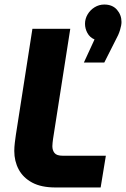

<svg xmlns="http://www.w3.org/2000/svg" viewBox="-20 -827 556 847"><path d="M225 0Q162 0 122 -21.5Q82 -43 62.5 -79.5Q43 -116 43 -161Q43 -178 45.5 -198.5Q48 -219 50 -232L123 -700H290L214 -214Q213 -206 212 -197.5Q211 -189 211 -182Q211 -164 220.5 -152Q230 -140 257 -140H447L424 0ZM350 -551 397 -653Q376 -662 365.5 -681.5Q355 -701 355 -722Q355 -744 366.5 -763.5Q378 -783 397.5 -795Q417 -807 440 -807Q476 -807 496 -784Q516 -761 516 -730Q516 -716 509.5 -694.5Q503 -673 490 -650L440 -551Z"/></svg>

Font: MuseoModerno Thin
Style: Bold Italic
Weight: 700
Italic angle: -9°
Version: Version 1.003